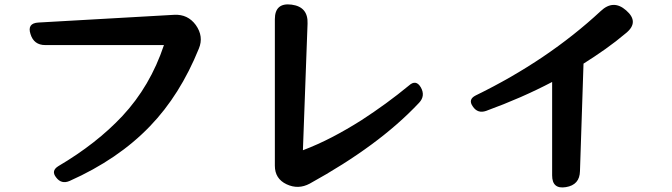

<svg xmlns="http://www.w3.org/2000/svg" viewBox="-20 -805 3040 869"><path d="M234 -2Q210 -32 244 -53Q417 -155 534 -280Q660 -415 722 -601H185Q133 -601 118 -651Q102 -700 154 -703L769 -738Q830 -741 866 -692Q903 -640 880 -585Q795 -375 659 -234Q515 -84 295 14Q258 30 234 -2Z M1277 29Q1224 4 1224 -55V-718Q1224 -794 1300 -784Q1375 -774 1372 -698L1351 -125Q1417 -150 1482.5 -184Q1548 -218 1616 -261Q1673 -298 1726.5 -337Q1780 -376 1831 -418Q1863 -447 1885 -409Q1906 -371 1877 -340Q1785 -242 1661.5 -151Q1538 -60 1382 26Q1330 54 1277 29Z M2479 -434Q2342 -362 2180 -303Q2142 -290 2120 -323Q2097 -355 2133 -373Q2459 -532 2699 -755Q2756 -809 2814 -758Q2875 -705 2813 -655Q2768 -617 2720 -583Q2672 -549 2621 -517L2605 -31Q2604 32 2541 42Q2479 52 2479 -11Z"/></svg>

Font: MaokenZhuyuanTi
Style: Regular
Weight: 400
Designer: Fontworks Inc & LongZhuTi team: ZERO子、时光羊、荆南、频凡、刘鹏、Little White Dog、帆影Magmeta、奈白不弍、白日月球、ChaoTawei、雨三（排名不分先后）
Version: Version 1.000; 20230222